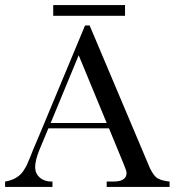

<svg xmlns="http://www.w3.org/2000/svg" viewBox="-20 -734 688 754"><path d="M189 -714H471V-672H189ZM170 -230 135 -146Q118 -104 118 -78Q118 -53 136 -37Q154 -21 182 -21H186V0H0V-21Q49 -29 72 -63Q77 -71 82 -79.5Q87 -88 90 -97Q93 -104 98 -115.5Q103 -127 110 -146Q116 -159 133 -200L314 -634H332L561 -92Q576 -53 593 -38Q608 -25 646 -21V0H399V-21H425Q477 -21 477 -55Q477 -63 466 -89L408 -230ZM289 -517 179 -251H399Z"/></svg>

Font: New Athena Unicode
Style: Regular
Weight: 400
Designer: J. Rusten 1997; rev. by R. Hancock 2001, 2002, rev. by D. Mastronarde 2002-2021
Foundry: GreekKeys New Athena Unicode
Version: Version 5.008